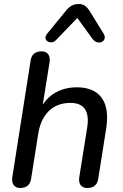

<svg xmlns="http://www.w3.org/2000/svg" viewBox="-20 -934 614 961"><path d="M81 7C112 7 132 -9 136 -41L171 -263C186 -358 240 -419 332 -419C402 -419 430 -377 416 -293L377 -49C371 -13 387 7 417 7C448 7 468 -9 472 -41L512 -294C533 -433 472 -497 365 -497C289 -497 230 -465 194 -410L228 -622C233 -657 218 -677 188 -677C156 -677 137 -661 133 -629L42 -50C36 -15 51 7 81 7ZM260 -733 367 -844 444 -738C471 -703 521 -728 499 -765L431 -875C416 -900 400 -914 374 -914C347 -914 328 -903 309 -879L215 -764C190 -733 234 -706 260 -733Z"/></svg>

Font: SN Pro Medium
Style: Italic
Weight: 400
Italic angle: -9°
Designer: Tobias Whetton
Foundry: Supernotes
Version: Version 1.001;Glyphs 3.2 (3249)